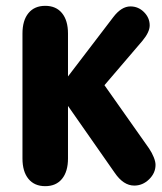

<svg xmlns="http://www.w3.org/2000/svg" viewBox="-20 -627 554 658"><path d="M213 -365V-512Q213 -557 192.5 -582Q172 -607 135 -607Q98 -607 77.5 -582Q57 -557 57 -512V-84Q57 -39 77.5 -14Q98 11 135 11Q172 11 192.5 -14Q213 -39 213 -84V-264L373 -35Q403 9 440 9Q469 9 491 -12.5Q513 -34 513 -62Q513 -73 507 -88Q501 -103 491 -118L338 -335L468 -487Q493 -517 493 -540Q493 -566 473.5 -585.5Q454 -605 427 -605Q396 -605 368 -568Z"/></svg>

Font: Beiruti Black
Style: Regular
Weight: 900
Designer: Arlette Boutros
Foundry: Boutros
Version: Version 1.41